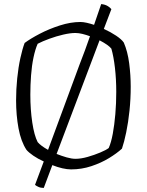

<svg xmlns="http://www.w3.org/2000/svg" viewBox="-20 -832 722 943"><path d="M195 91Q180 91 169 86Q158 81 152 76L195 -39Q166 -52 143.5 -67.5Q121 -83 110 -96Q83 -137 71 -201.5Q59 -266 59 -339Q59 -393 64.5 -447Q70 -501 80 -546.5Q90 -592 101 -621Q129 -642 175 -666Q221 -690 274 -707Q327 -724 375 -724Q389 -724 406.5 -720Q424 -716 442 -710Q464 -772 477 -812Q496 -810 508.5 -802.5Q521 -795 527 -787L490 -690Q523 -675 550 -657Q577 -639 588 -623Q607 -579 614.5 -521Q622 -463 622 -406Q622 -346 616 -288.5Q610 -231 600 -182.5Q590 -134 579 -102Q554 -79 515.5 -55.5Q477 -32 429 -16Q381 0 329 0Q310 0 286 -5.5Q262 -11 237 -21ZM165 -134Q180 -116 216 -96L370 -513Q384 -548 397 -584Q410 -620 422 -654Q403 -661 384.5 -665.5Q366 -670 350 -670Q325 -670 290.5 -662Q256 -654 222 -641.5Q188 -629 165 -617Q153 -590 144.5 -549.5Q136 -509 132.5 -461.5Q129 -414 129 -367Q129 -294 138.5 -230.5Q148 -167 165 -134ZM351 -52Q378 -52 411 -61.5Q444 -71 472.5 -83Q501 -95 514 -105Q526 -132 534 -175.5Q542 -219 546.5 -272Q551 -325 551 -381Q551 -443 544.5 -499Q538 -555 527 -593Q513 -611 469 -634L258 -76Q283 -66 307.5 -59Q332 -52 351 -52Z"/></svg>

Font: Texturina 72pt ExtraLight
Style: Regular
Weight: 200
Designer: Guillermo Torres Carreño
Foundry: Omnibus-Type
Version: Version 1.002; ttfautohint (v1.8.3)